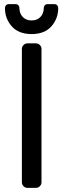

<svg xmlns="http://www.w3.org/2000/svg" viewBox="-20 -910 307 930"><path d="M86 -27V-673Q86 -684 94 -692Q102 -700 113 -700H154Q165 -700 173 -692Q181 -684 181 -673V-27Q181 -16 173 -8Q165 0 154 0H113Q102 0 94 -8Q86 -16 86 -27ZM23 -890H55Q64 -890 69 -884.5Q74 -879 74 -871Q74 -845 90 -828Q106 -811 133 -811Q160 -811 176 -828Q192 -845 192 -871Q192 -879 197 -884.5Q202 -890 211 -890H243Q252 -890 257 -884.5Q262 -879 262 -871Q262 -820 229 -782.5Q196 -745 133 -745Q70 -745 37 -782.5Q4 -820 4 -871Q4 -879 9 -884.5Q14 -890 23 -890Z"/></svg>

Font: Contemporary
Style: Regular
Weight: 400
Designer: Victor Tran
Foundry: Victor Tran
Version: Version 1.100